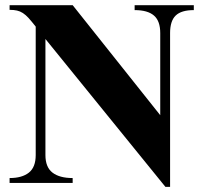

<svg xmlns="http://www.w3.org/2000/svg" viewBox="-20 -708 793 743"><path d="M730 -668.9V-688H501V-668.9Q551.3 -668.9 575.7 -647.9Q600.1 -627 600.1 -580.1V-262.2L261.2 -688H17.1V-669.9Q33.7 -669.9 45.7 -667.2Q57.6 -664.6 68.6 -657.5Q79.6 -650.4 91.1 -637.7Q102.5 -625 118.2 -605V-107.9Q118.2 -61 91.8 -40Q65.4 -19 17.1 -19V0H261.2V-19Q210.4 -19 183.1 -40Q155.8 -61 155.8 -107.9V-557.1L620.1 15.1H638.2V-580.1Q638.2 -627 659.9 -647.9Q681.6 -668.9 730 -668.9Z"/></svg>

Font: Galatia SIL
Style: Bold
Weight: 700
Designer: Development by SIL's NRSI team
Version: Version 2.1